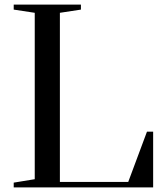

<svg xmlns="http://www.w3.org/2000/svg" viewBox="-20 -820 715 840"><path d="M40 0V-21L132 -36V-764L40 -778V-800H334V-778L242 -764V-24H541L623 -244H650V0Z"/></svg>

Font: Prata
Style: Regular
Weight: 400
Designer: Ivan Petrov
Foundry: Cyreal
Version: Version 2.000